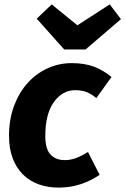

<svg xmlns="http://www.w3.org/2000/svg" viewBox="-20 -836 570 873"><path d="M275 -108Q299 -108 323.5 -116.5Q348 -125 380 -145L433 -41Q347 17 247 17Q197 17 155.5 2Q114 -13 84 -43Q54 -73 37.5 -117Q21 -161 21 -218Q21 -294 44 -355Q67 -416 106 -459Q145 -502 196.5 -525.5Q248 -549 306 -549Q363 -549 405.5 -533.5Q448 -518 487 -486L418 -390Q394 -410 372 -418Q350 -426 322 -426Q264 -426 225 -372Q186 -318 186 -217Q186 -159 209.5 -133.5Q233 -108 275 -108ZM479 -816 530 -749 369 -611H272L147 -751L215 -816L332 -721Z"/></svg>

Font: Szlgxwxxxixliatcpuztgldltzi
Style: Regular
Weight: 700
Italic angle: -8°
Designer: Carrois Corporate & Edenspiekermann
Foundry: Carrois Corporate GbR & Edenspiekermann AG
Version: Version 2.001